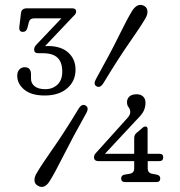

<svg xmlns="http://www.w3.org/2000/svg" viewBox="-20 -734 724 774"><path d="M521 -177.5Q521 -189 528.5 -196.5L552.5 -217Q559.5 -224 566 -224Q575 -224 575 -213.5V-114H622.5Q638 -114 638 -100Q638 -84.5 622 -84.5H575.5V-55.5Q575.5 -36.5 593.5 -33.5L612 -30Q626 -27 626 -14.5Q626 0 610 0H484.5Q468.5 0 468.5 -14.5Q468.5 -27.5 482 -30L503 -33.5Q521 -36.5 521 -55.5V-84.5H377Q359 -84.5 359 -100.5Q359 -110.5 370.5 -121.5L487.5 -251.5Q495.5 -259.5 500.2 -266.8Q505 -274 505 -282Q505 -294 498.5 -301.5Q492 -309 492 -322.5Q492 -336 501.8 -345Q511.5 -354 531 -354Q547 -354 556.8 -345Q566.5 -336 566.5 -319.5Q566.5 -303.5 560 -288.5Q553.5 -273.5 533 -253.5L403 -114H521ZM397 -399Q383 -377 368.5 -386.5Q355 -394.5 367.5 -416.5Q425 -519.5 458.8 -588.5Q492.5 -657.5 513.5 -691.5Q536 -725 562.5 -709.5Q574 -702 574.5 -688.2Q575 -674.5 566 -659.5Q546.5 -626 502 -562.5Q457.5 -499 397 -399ZM297 -296Q310.5 -317.5 325.5 -308.5Q340 -299.5 327.5 -277.5Q272 -178.5 236.5 -107.8Q201 -37 180 -3.5Q158 31 131.5 14Q119.5 7 119 -6.8Q118.5 -20.5 127.5 -35.5Q147 -69 193 -134.5Q239 -200 297 -296ZM284.5 -453.5Q284.5 -407 250.8 -378Q217 -349 160.5 -349Q106.5 -349 78 -372.5Q49.5 -396 49.5 -428.5Q49.5 -444.5 58 -453.8Q66.5 -463 79.5 -463Q105 -463 105 -434V-416.5Q105 -398 119.8 -386.2Q134.5 -374.5 163 -374.5Q192 -374.5 211.5 -392.8Q231 -411 231 -445Q231 -482.5 212.2 -501Q193.5 -519.5 152 -519.5H134.5Q117.5 -519.5 117.5 -534.5Q117.5 -541 121 -546.5Q124.5 -552 130.5 -558L227.5 -660H117.5Q100 -660 96 -643.5L91 -623Q86.5 -605.5 72.5 -605.5Q55.5 -605.5 58 -625.5L64.5 -681Q66.5 -700.5 89 -700.5H270.5Q287 -700.5 287 -687Q287 -681 282.5 -675.5Q278 -670 270.5 -663L161.5 -548Q167.5 -548.5 172.5 -548.5Q226 -548.5 255.2 -522Q284.5 -495.5 284.5 -453.5Z"/></svg>

Font: Fraunces 72pt SuperSoft Light
Style: Regular
Weight: 300
Version: Version 1.000;[0bf87f6ff]